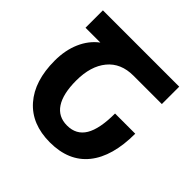

<svg xmlns="http://www.w3.org/2000/svg" viewBox="-182 -883 1062 1062"><g transform="rotate(45 349.0 -352.0)"><path d="M49 -329Q49 -410 77 -474.5Q105 -539 157 -578H41V-714H638V-578H416Q318 -578 264.5 -513Q211 -448 211 -335Q211 -231 246.5 -177Q282 -123 351 -123Q423 -123 457.5 -180.5Q492 -238 492 -358H650Q650 -180 573.5 -85Q497 10 350 10Q207 10 128 -80Q49 -170 49 -329Z"/></g></svg>

Font: Noto Sans Georgian Bold Narrow
Style: Regular
Weight: 700
Width: 4
Designer: Monotype Design team
Foundry: Monotype Imaging Inc.
Version: Version 1.000